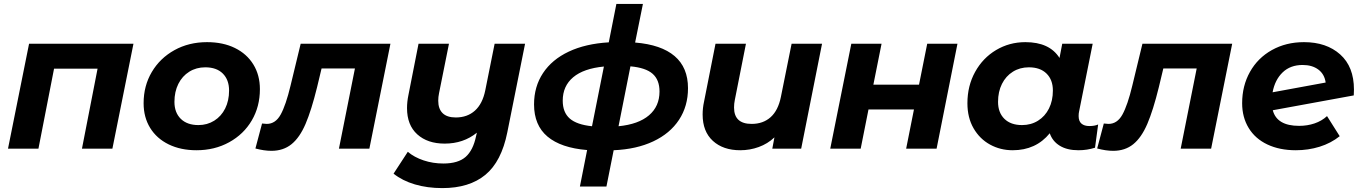

<svg xmlns="http://www.w3.org/2000/svg" viewBox="-20 -762 6979 984"><path d="M664 -538 556 0H400L480 -410H257L177 0H21L129 -538Z M716 -233Q716 -322 758 -393Q800 -464 874 -505Q948 -546 1041 -546Q1123 -546 1184 -516Q1245 -486 1278.5 -431.5Q1312 -377 1312 -305Q1312 -216 1270.5 -145Q1229 -74 1154.5 -33Q1080 8 987 8Q906 8 844.5 -22Q783 -52 749.5 -106.5Q716 -161 716 -233ZM1154 -298Q1154 -353 1122 -385Q1090 -417 1032 -417Q986 -417 950 -394.5Q914 -372 894 -332Q874 -292 874 -240Q874 -185 906.5 -153Q939 -121 997 -121Q1042 -121 1078 -143.5Q1114 -166 1134 -206Q1154 -246 1154 -298Z M1981 -538 1873 0H1717L1799 -411H1628L1605 -315Q1576 -197 1546 -127Q1516 -57 1474 -23Q1432 11 1371 11Q1334 11 1289 -1L1323 -129Q1341 -127 1347 -127Q1392 -127 1418.5 -175Q1445 -223 1469 -323L1521 -538Z M2671 -538 2580 -84Q2550 66 2467.5 134Q2385 202 2247 202Q2170 202 2106 183Q2042 164 1997 128L2070 16Q2103 44 2151 60Q2199 76 2252 76Q2328 76 2366.5 42Q2405 8 2420 -65L2424 -82Q2355 -26 2259 -26Q2171 -26 2118.5 -73.5Q2066 -121 2066 -208Q2066 -240 2073 -274L2125 -538H2281L2230 -284Q2226 -265 2226 -246Q2226 -204 2248.5 -182Q2271 -160 2316 -160Q2375 -160 2414 -195Q2453 -230 2467 -299L2515 -538Z M3125 8 3088 194H2952L2989 7Q2855 -4 2786 -62Q2717 -120 2717 -227Q2717 -318 2763 -387.5Q2809 -457 2895 -497.5Q2981 -538 3100 -545L3139 -742H3275L3235 -544Q3369 -533 3437.5 -474.5Q3506 -416 3506 -310Q3506 -218 3460 -148Q3414 -78 3328 -37.5Q3242 3 3125 8ZM3360 -293Q3360 -353 3324.5 -384Q3289 -415 3211 -422L3150 -115Q3252 -125 3306 -171Q3360 -217 3360 -293ZM3014 -115 3075 -421Q2971 -411 2917.5 -366Q2864 -321 2864 -246Q2864 -186 2900 -154.5Q2936 -123 3014 -115Z M4193 -538 4086 0H3938L3949 -58Q3914 -25 3868.5 -8.5Q3823 8 3774 8Q3686 8 3633.5 -40Q3581 -88 3581 -175Q3581 -208 3588 -240L3647 -538H3803L3746 -250Q3742 -231 3742 -211Q3742 -127 3832 -127Q3891 -127 3929.5 -161.5Q3968 -196 3982 -265L4037 -538Z M4343 -538H4498L4456 -328H4690L4732 -538H4887L4780 0H4624L4664 -201H4431L4391 0H4235Z M5608 -124 5592 -5Q5552 8 5507 8Q5449 8 5411.5 -15Q5374 -38 5360 -79Q5289 8 5170 8Q5107 8 5054 -21Q5001 -50 4969.5 -104.5Q4938 -159 4938 -233Q4938 -322 4977.5 -393.5Q5017 -465 5085 -505.5Q5153 -546 5235 -546Q5359 -546 5410 -465L5424 -538H5580L5510 -189Q5508 -181 5508 -167Q5508 -141 5522.5 -128.5Q5537 -116 5563 -116Q5590 -116 5608 -124ZM5376 -298Q5376 -353 5343.5 -385Q5311 -417 5253 -417Q5207 -417 5171 -394.5Q5135 -372 5115 -332Q5095 -292 5095 -240Q5095 -185 5127.5 -153Q5160 -121 5218 -121Q5264 -121 5300 -143.5Q5336 -166 5356 -206Q5376 -246 5376 -298Z M6295 -538 6187 0H6031L6113 -411H5942L5919 -315Q5890 -197 5860 -127Q5830 -57 5788 -23Q5746 11 5685 11Q5648 11 5603 -1L5637 -129Q5655 -127 5661 -127Q5706 -127 5732.5 -175Q5759 -223 5783 -323L5835 -538Z M6919 -303Q6919 -283 6918 -273L6503 -197Q6524 -117 6638 -117Q6680 -117 6717 -129.5Q6754 -142 6781 -167L6846 -64Q6801 -28 6743 -10Q6685 8 6621 8Q6538 8 6475.5 -21.5Q6413 -51 6379.5 -106Q6346 -161 6346 -233Q6346 -322 6386 -393.5Q6426 -465 6498.5 -505.5Q6571 -546 6663 -546Q6778 -546 6848.5 -483Q6919 -420 6919 -303ZM6502 -289 6774 -339Q6768 -382 6736.5 -405.5Q6705 -429 6656 -429Q6593 -429 6553.5 -391Q6514 -353 6502 -289Z"/></svg>

Font: Montserrat Alternates
Style: Bold Italic
Weight: 700
Italic angle: -11.3°
Designer: Julieta Ulanovsky
Foundry: Julieta Ulanovsky
Version: Version 7.200